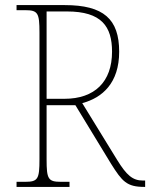

<svg xmlns="http://www.w3.org/2000/svg" viewBox="-20 -734 590 754"><path d="M45 0H253V-20H219C169 -20 163 -31 163 -108V-321H276L416 -91C460 -21 478 0 547 0H550V-25H541C501 -25 477 -46 440 -106L303 -329C382 -350 448 -408 448 -531C448 -659 387 -714 234 -714H45V-694H79C129 -694 135 -683 135 -606V-108C135 -31 129 -20 79 -20H45ZM233 -346H163V-689H243C379 -689 420 -630 420 -531C420 -413 352 -346 233 -346Z"/></svg>

Font: Noto Serif SemiCondensed Thin
Style: Regular
Weight: 100
Width: 4
Designer: Monotype Design Team
Foundry: Monotype Imaging Inc.
Version: Version 2.015